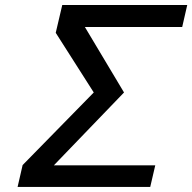

<svg xmlns="http://www.w3.org/2000/svg" viewBox="-20 -742 763 762"><path d="M49.8 0 69.8 -86.9 352.1 -375 201.2 -611.8 227.1 -722.2H723.1L703.1 -634.8H316.9L472.2 -375L193.8 -85.9H596.2L576.2 0Z"/></svg>

Font: Perun
Style: Italic
Weight: 400
Italic angle: -12°
Foundry: Stefan Peev, Context Ltd
Version: Version 001.000